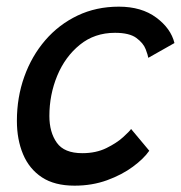

<svg xmlns="http://www.w3.org/2000/svg" viewBox="-20 -568 557 591"><path d="M439.5 -104Q422.5 -79.5 389 -54.8Q355.5 -30 309.5 -13.2Q263.5 3.5 209.5 3.5Q148 3.5 109 -22.2Q70 -48 51 -93.2Q32 -138.5 32 -196Q32 -268.5 54.8 -332Q77.5 -395.5 119.2 -444Q161 -492.5 218.5 -520Q276 -547.5 346 -547.5Q415.5 -547.5 460.8 -514Q506 -480.5 517 -435.5L436.5 -390Q435.5 -397.5 428.5 -416.2Q421.5 -435 400 -451Q378.5 -467 334 -467Q271 -467 225.8 -430.2Q180.5 -393.5 156.2 -335Q132 -276.5 132 -211Q132 -161 154.8 -128.8Q177.5 -96.5 233.5 -96.5Q275.5 -96.5 307.5 -112.2Q339.5 -128 359.2 -146Q379 -164 383.5 -171Z"/></svg>

Font: Grandstander
Style: Italic
Weight: 400
Italic angle: -15°
Designer: Tyler Finck
Foundry: Etcetera Type Co
Version: Version 1.200; ttfautohint (v1.8.3)